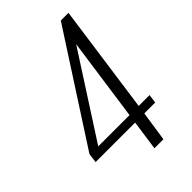

<svg xmlns="http://www.w3.org/2000/svg" viewBox="-186 -658 725 725"><g transform="rotate(-45 176.5 -295.5)"><path d="M193 0 210 -120H-1L4 -158L284 -591H325L264 -155H322L317 -120H259L241 0ZM48 -155H215L262 -487Z"/></g></svg>

Font: Alumni Sans Light
Style: Italic
Weight: 300
Italic angle: -8°
Version: Version 1.016